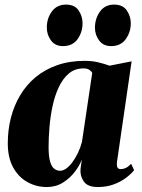

<svg xmlns="http://www.w3.org/2000/svg" viewBox="-20 -782 600 814"><path d="M476 -96Q474 -77.5 478.5 -71.2Q483 -65 492 -65Q502.5 -65 513 -69.8Q523.5 -74.5 536 -87.5L548.5 -60.5Q535 -43.5 512.8 -27Q490.5 -10.5 460.8 0.2Q431 11 394.5 11Q351.5 11 335 -13Q318.5 -37 321.5 -66L327 -106Q317.5 -80 296.8 -53Q276 -26 246.2 -7.5Q216.5 11 178.5 11Q134.5 11 96.8 -9.8Q59 -30.5 36 -71.8Q13 -113 13 -174.5Q13 -231 26.2 -282.8Q39.5 -334.5 65.8 -378.5Q92 -422.5 131.2 -455Q170.5 -487.5 222.8 -505.8Q275 -524 339.5 -524Q370.5 -524 396.5 -517.8Q422.5 -511.5 444.5 -503.5L538 -522ZM371 -473Q368 -479.5 359 -485.8Q350 -492 334 -492Q297.5 -492 272 -470.5Q246.5 -449 229.5 -413Q212.5 -377 203 -333Q193.5 -289 189.8 -243.5Q186 -198 186 -158.5Q186 -117.5 192.8 -95.8Q199.5 -74 210.8 -66Q222 -58 234.5 -58Q247.5 -58 260.8 -67.5Q274 -77 286.8 -94Q299.5 -111 310.2 -133.2Q321 -155.5 327.5 -180.5ZM246.5 -586.5Q214 -586.5 196.2 -610.5Q178.5 -634.5 178.5 -665Q178.5 -704.5 200 -733.5Q221.5 -762.5 259.5 -762.5Q297 -762.5 313.5 -737.5Q330 -712.5 330 -683.5Q330 -646 309 -616.2Q288 -586.5 246.5 -586.5ZM451 -586.5Q418 -586.5 400.2 -610.5Q382.5 -634.5 382.5 -665Q383 -704.5 404.2 -733.5Q425.5 -762.5 463.5 -762.5Q501 -762.5 517.8 -737.5Q534.5 -712.5 534.5 -683.5Q534.5 -646 513.2 -616.2Q492 -586.5 451 -586.5Z"/></svg>

Font: Merriweather 120pt Black
Style: Italic
Weight: 900
Italic angle: -7.8°
Version: Version 2.101